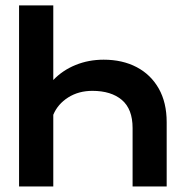

<svg xmlns="http://www.w3.org/2000/svg" viewBox="-20 -670 668 690"><path d="M456.5 -210Q456.5 -278 418 -310.8Q379.5 -343.5 312 -343.5Q262.5 -343.5 225 -319.8Q187.5 -296 171.5 -257.5V0H48.5V-650.5H171.5V-382.5Q205 -417.5 251.8 -436.5Q298.5 -455.5 352.5 -455.5Q420 -455.5 471 -428.8Q522 -402 550.5 -351.8Q579 -301.5 579 -231V0H456.5Z"/></svg>

Font: Overused Grotesk SemiBold
Style: Regular
Weight: 610
Version: Version 0.004